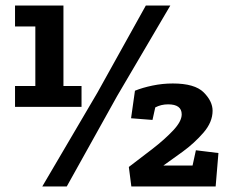

<svg xmlns="http://www.w3.org/2000/svg" viewBox="-20 -670 825 690"><path d="M592 -650 401 -325 220 0H132L330 -337L504 -650ZM34 -361H107V-575H34V-650H208V-361H273V-286H34ZM528 -239 451 -245 465 -344Q492 -355 528 -362.5Q564 -370 601 -370Q680 -370 712 -338Q744 -306 744 -272Q744 -231 711 -193Q678 -155 636 -124.5Q594 -94 567 -75H672L684 -130L765 -120L755 0H452L443 -70Q484 -101 528 -135Q572 -169 602.5 -201.5Q633 -234 633 -259Q633 -295 584 -295Q559 -295 538 -284Z"/></svg>

Font: Zilla Slab Bold
Style: Bold
Weight: 700
Designer: Typotheque.com
Foundry: Typotheque type foundry
Version: Version 1.1; 2017; ttfautohint (v1.6)